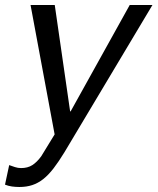

<svg xmlns="http://www.w3.org/2000/svg" viewBox="-77 -537 626 763"><path d="M179.2 67.9Q156.2 105.5 136 131.8Q115.7 158.2 95 174.6Q74.2 190.9 51.3 198.5Q28.3 206.1 0 206.1Q-15.1 206.1 -29.5 204.1Q-43.9 202.1 -57.1 196.8L-40.5 119.1Q-29.3 123 -17.6 127Q-5.9 130.9 6.8 130.9Q33.2 130.9 51.5 119.1Q69.8 107.4 86.9 84L140.1 -2.9L44.4 -517.1H140.6L201.7 -94.2H203.6L438.5 -517.1H528.8Z"/></svg>

Font: XB Khoramshahr
Style: Italic
Weight: 400
Italic angle: -12°
Designer: Behnam
Foundry: Irmug
Version: Version 8.005 2009